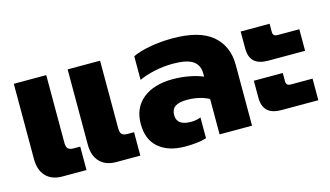

<svg xmlns="http://www.w3.org/2000/svg" viewBox="-71 -771 1730 1006"><g transform="rotate(-15 794.5 -267.5)"><path d="M45 -126V-535H221V-168Q221 -145 230 -136Q239 -127 261 -127H296V0H166Q108 0 76.5 -33.5Q45 -67 45 -126ZM337 -126V-535H513V-168Q513 -145 522 -136Q531 -127 553 -127H588V0H458Q400 0 368.5 -33.5Q337 -67 337 -126Z M633 -159Q633 -246 692.5 -294.5Q752 -343 855 -343Q899 -343 942.5 -335Q986 -327 1018 -313V-330Q1018 -376 985 -398.5Q952 -421 876 -421Q827 -421 778 -410.5Q729 -400 692 -383V-511Q726 -528 785 -539Q844 -550 908 -550Q1055 -550 1124.5 -491Q1194 -432 1194 -329V0H1018V-192Q966 -219 900 -219Q855 -219 834.5 -204.5Q814 -190 814 -159Q814 -102 891 -102Q921 -102 944 -112V1Q902 15 828 15Q738 15 685.5 -29.5Q633 -74 633 -159Z M1264 -400V-492H1421V-447Q1421 -424 1446 -424H1564V-307H1365Q1313 -307 1288.5 -330Q1264 -353 1264 -400ZM1264 -133V-225H1421V-179Q1421 -156 1446 -156H1564V-39H1365Q1313 -39 1288.5 -62.5Q1264 -86 1264 -133Z"/></g></svg>

Font: Prompt
Style: Bold
Weight: 700
Designer: Katatrad Team
Foundry: CadsonDemak
Version: Version 1.000